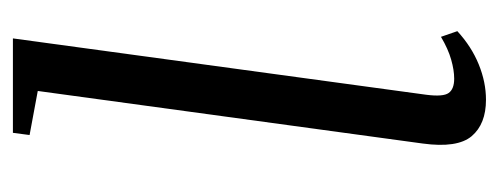

<svg xmlns="http://www.w3.org/2000/svg" viewBox="-264 -520 792 305"><g transform="rotate(-90 132.5 -367.0)"><path d="M127 8.5Q88.5 8.5 69.2 -14.2Q50 -37 57.5 -92L141 -703.5L71 -716.5L74.5 -743H224.5L135 -86.5Q131.5 -59.5 137.8 -50.8Q144 -42 160.5 -42Q174 -42 190.8 -46.8Q207.5 -51.5 227 -63L236 -37Q211.5 -14.5 183.2 -3Q155 8.5 127 8.5Z"/></g></svg>

Font: Merriweather 96pt Light
Style: Italic
Weight: 300
Italic angle: -7.8°
Version: Version 2.101